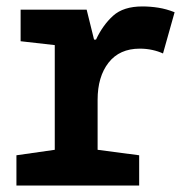

<svg xmlns="http://www.w3.org/2000/svg" viewBox="-20 -576 570 596"><path d="M31 0V-94L150 -111V-436L44 -448V-546H249L272 -453H278Q299 -498 331 -527Q363 -556 422 -556Q447 -556 472 -552Q497 -548 522 -538L486 -410Q471 -417 452.5 -421Q434 -425 414 -425Q351 -425 317 -381.5Q283 -338 283 -266V-111L412 -94V0Z"/></svg>

Font: Noto Sans Mono Condensed
Style: Bold
Weight: 700
Width: 3
Designer: Monotype Design Team
Foundry: Monotype Imaging Inc.
Version: Version 2.014